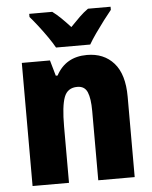

<svg xmlns="http://www.w3.org/2000/svg" viewBox="-54 -811 677 856"><g transform="rotate(-5 284.5 -383.0)"><path d="M349 -561Q425 -561 469.5 -510.5Q514 -460 514 -360V0H351V-310Q351 -366 339 -394.5Q327 -423 294 -423Q250 -423 235 -383Q220 -343 220 -252V0H57V-551H183L203 -481H211Q254 -561 349 -561ZM215 -606Q204 -626 185 -653.5Q166 -681 145 -708Q124 -735 109 -752V-766H212Q231 -752 250 -733.5Q269 -715 291 -691Q314 -715 333 -733.5Q352 -752 372 -766H473V-752Q458 -734 438 -707.5Q418 -681 399 -654Q380 -627 368 -606Z"/></g></svg>

Font: Noto Sans Bengali Condensed ExtraBold
Style: Regular
Weight: 800
Width: 3
Designer: Joana Ranito - Universal Thirst; Jelle Bosma - Monotype Design Team
Foundry: Universal Thirst ehf.
Version: Version 3.000; ttfautohint (v1.8.4.7-5d5b)